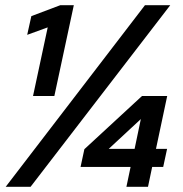

<svg xmlns="http://www.w3.org/2000/svg" viewBox="-20 -720 705 740"><path d="M467.2 0 483.3 -76.6H290.5L305.2 -145L527.3 -350H624.4L581.2 -146.3H624L609 -76.6H566.5L550.4 0ZM399.1 -146.3H498.8L522.8 -261.1ZM107.3 -350 163.9 -614.5 84.8 -585.7 100.8 -657.8 212.5 -700H264.5L189.5 -350ZM1.9 0 538.7 -700H636.2L97.8 0Z"/></svg>

Font: Red Hat Display VF
Style: Italic
Weight: 300
Italic angle: -12°
Designer: Pentagram, MCKL
Foundry: Pentagram, MCKL
Version: Version 1.023